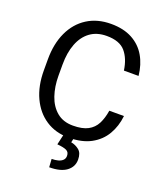

<svg xmlns="http://www.w3.org/2000/svg" viewBox="-166 -830 984 1155"><g transform="rotate(20 325.5 -252.0)"><path d="M511.7 -226.1H605.5Q598.1 -158.7 566.9 -105.5Q535.6 -52.2 478.5 -21.2Q421.4 9.8 335.9 9.8Q252.4 9.8 190.2 -31Q127.9 -71.8 93.3 -146Q58.6 -220.2 58.6 -319.8V-390.6Q58.6 -490.2 93.3 -564.5Q127.9 -638.7 192.1 -679.7Q256.3 -720.7 344.2 -720.7Q424.8 -720.7 480.5 -690.4Q536.1 -660.2 567.1 -606.7Q598.1 -553.2 605.5 -482.9H511.7Q501 -557.1 463.9 -600.3Q426.8 -643.6 344.2 -643.6Q281.2 -643.6 238.5 -612.1Q195.8 -580.6 174.1 -523.9Q152.3 -467.3 152.3 -391.6V-319.8Q152.3 -250 171.9 -192.6Q191.4 -135.3 232.2 -101.1Q272.9 -66.9 335.9 -66.9Q396 -66.9 431.6 -85.9Q467.3 -105 485.6 -140.6Q503.9 -176.3 511.7 -226.1ZM302.2 4.9H367.2L361.3 30.8Q389.6 35.6 412.8 54.2Q436 72.8 436 115.2Q436 161.1 398.4 189.2Q360.8 217.3 288.1 217.3L284.7 165Q307.1 165 325.4 160.2Q343.8 155.3 354.7 144.5Q365.7 133.8 365.7 116.7Q365.7 92.3 346.9 83.3Q328.1 74.2 287.1 70.8Z"/></g></svg>

Font: Vazirmatn
Style: Regular
Weight: 400
Designer: Saber Rastikerdar
Foundry: Saber Rastikerdar
Version: Version 33.003;September 2, 2022;FontCreator 14.0.0.2862 64-